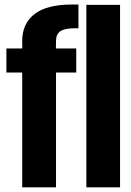

<svg xmlns="http://www.w3.org/2000/svg" viewBox="-20 -806 564 826"><path d="M75.5 0V-494H7.5V-597.5H76L75.5 -629.5Q75.5 -704.5 128.5 -745.5Q181.5 -786.5 288.5 -786.5H317.5V-684.5H305Q258.5 -684.5 239.8 -671.8Q221 -659 221 -629L220.5 -597.5H308V-494H221V0ZM351.5 0V-785H496.5V0Z"/></svg>

Font: Anybody Condensed Regular
Style: Bold
Weight: 700
Width: 3
Designer: Tyler Finck
Foundry: Etcetera Type Company
Version: Version 1.010; ttfautohint (v1.8.3) -l 8 -r 50 -G 200 -x 14 